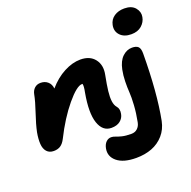

<svg xmlns="http://www.w3.org/2000/svg" viewBox="-170 -930 1349 1358"><g transform="rotate(-20 504.5 -251.5)"><path d="M894 -574.2Q839.4 -574.2 810.5 -605.2Q781.7 -636.2 791 -681.2Q799.3 -720.7 830.8 -741.9Q862.3 -763.2 907.2 -763.2Q962.4 -763.2 988.8 -731.4Q1015.1 -699.7 1007.8 -662.1Q1001.5 -626 972.2 -600.1Q942.9 -574.2 894 -574.2ZM535.2 0Q469.2 0 443.4 -76.4Q417.5 -152.8 443.8 -298.8Q453.6 -345.7 448.2 -362.8H443.8Q404.3 -362.8 327.6 -270.8Q251 -178.7 184.1 -44.9Q168 -13.2 147 0.5Q126 14.2 96.2 14.2Q62.5 14.2 43.7 -7.3Q24.9 -28.8 22.5 -65.4Q20 -102.1 28.8 -150.9Q40.5 -207.5 66.4 -283.7Q92.3 -359.9 102.1 -411.1Q107.4 -438 125.5 -454.6Q143.6 -471.2 170.9 -471.2Q203.6 -471.2 225.3 -451.9Q247.1 -432.6 250 -399.9Q303.7 -462.4 367.9 -496.1Q432.1 -529.8 491.2 -529.8Q563.5 -529.8 599.1 -483.9Q634.8 -438 621.1 -369.1Q606.9 -296.9 601.8 -252.2Q596.7 -207.5 600.8 -176.3Q605 -145 620.1 -127.9Q639.2 -106.4 631.8 -69.8Q626.5 -39.6 601.8 -19.8Q577.1 0 535.2 0ZM627.9 259.8Q532.2 259.8 484.4 220.5Q436.5 181.2 448.2 122.1Q454.1 93.3 470.5 77.1Q486.8 61 508.8 61Q523.9 61 539.8 67.6Q555.7 74.2 583 81.1Q610.4 87.9 652.8 87.9Q680.2 87.9 698.5 71Q716.8 54.2 722.2 25.9Q734.9 -38.1 738.5 -97.2Q742.2 -156.2 739.5 -193.1Q736.8 -230 737.8 -275.6Q738.8 -321.3 747.1 -361.8Q759.8 -423.3 792.2 -453.6Q824.7 -483.9 863.8 -483.9Q895.5 -483.9 910.2 -470Q924.8 -456.1 924.8 -418.9Q923.3 -122.6 884.8 75.2Q872.6 135.3 835.7 177.2Q798.8 219.2 746.1 239.5Q693.4 259.8 627.9 259.8Z"/></g></svg>

Font: Shantell Sans Irregular
Style: Italic
Weight: 800
Italic angle: -11.31°
Designer: Stephen Nixon, Anya Danilova, Shantell Martin
Foundry: Arrow Type
Version: Version 1.006;[9816181b4]